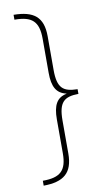

<svg xmlns="http://www.w3.org/2000/svg" viewBox="-96 -760 536 965"><g transform="rotate(-10 171.5 -278.0)"><path d="M46 133V158C148 157 196 120 196 20V-148C196 -242 225 -265 298 -266V-290C225 -291 196 -313 196 -406V-578C196 -677 148 -713 46 -714V-689C135 -689 169 -659 169 -570V-396C169 -325 189 -289 239 -278V-277C189 -267 169 -231 169 -158V14C169 103 135 133 46 133Z"/></g></svg>

Font: Noto Sans Arabic UI Cn Th
Style: Regular
Weight: 100
Width: 3
Designer: Monotype Design Team, Nadine Chahine and Nizar Qandah
Foundry: Monotype Imaging Inc.
Version: Version 2.010